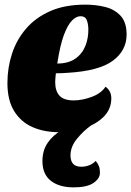

<svg xmlns="http://www.w3.org/2000/svg" viewBox="-20 -550 566 828"><path d="M233 20Q170 20 120 -2Q70 -24 41 -71Q12 -118 12 -192Q12 -257 31.5 -317.5Q51 -378 92 -426Q133 -474 196.5 -502Q260 -530 348 -530Q393 -530 433.5 -520Q474 -510 500 -482Q526 -454 526 -401Q526 -332 466.5 -288Q407 -244 272 -236Q260 -235 247.5 -234.5Q235 -234 221 -234Q220 -225 219 -214.5Q218 -204 218 -196Q218 -158 236.5 -137.5Q255 -117 298 -117Q334 -117 375 -132Q416 -147 435 -176Q460 -158 460 -126Q460 -79 426.5 -46Q393 -13 341 3.5Q289 20 233 20ZM227 -276Q274 -276 304 -296.5Q334 -317 348 -351.5Q362 -386 361 -427Q360 -450 353.5 -465Q347 -480 327 -480Q309 -480 290.5 -461.5Q272 -443 255.5 -399Q239 -355 227 -276ZM298 258Q235 258 199 229.5Q163 201 163 145Q163 99 185.5 66Q208 33 245.5 11.5Q283 -10 327 -22L374 -15V-10Q339 15 311.5 49Q284 83 284 120Q284 169 330 169Q348 169 364 163Q380 157 393 144Q403 157 407 167.5Q411 178 411 195Q411 220 383 239Q355 258 298 258Z"/></svg>

Font: Sansita Swashed Black
Style: Regular
Weight: 900
Designer: Pablo Cosgaya
Foundry: Omnibus-Type
Version: Version 1.003; ttfautohint (v1.8.3)